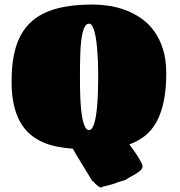

<svg xmlns="http://www.w3.org/2000/svg" viewBox="-20 -622 790 843"><path d="M710 -300.8Q710 -229 698.7 -176Q687.5 -123 666.5 -85.7Q645.5 -48.3 615.5 -24.9Q585.4 -1.5 547.9 12.2Q558.1 25.4 568.4 39.8Q578.6 54.2 586.9 67.6Q595.2 81.1 600.6 92Q606 103 606 108.9Q605.5 117.7 596.7 126Q587.9 134.3 575.9 141.6Q564 148.9 551.3 155.5Q538.6 162.1 530.8 168Q522.5 170.4 514.6 173.1Q506.8 175.8 497.1 178.2Q495.6 179.7 485.6 182.9Q475.6 186 464.1 189.5Q452.6 192.9 442.6 195.1Q432.6 197.3 431.2 196.8Q430.2 200.7 427 200.4Q423.8 200.2 423.8 201.2Q423.3 201.2 421.6 200.9Q419.9 200.7 416.3 198.7Q412.6 196.8 407 192.4Q401.4 188 394 180.2Q391.6 175.3 390.1 175Q388.7 174.8 387.7 174.8Q386.7 173.8 386 173.3Q385.3 172.9 382.8 168.9L313 54.2Q311.5 51.8 308.1 45.2Q304.7 38.6 299.8 30.8Q264.2 28.3 230.2 21.7Q196.3 15.1 166.5 1.7Q136.7 -11.7 111.8 -33Q86.9 -54.2 68.8 -86.2Q50.8 -118.2 40.8 -161.9Q30.8 -205.6 30.8 -264.2Q30.8 -354.5 50.8 -418.5Q70.8 -482.4 113.8 -523.2Q156.7 -564 224.4 -583Q292 -602.1 386.7 -602.1Q418.9 -602.1 455.3 -596.9Q491.7 -591.8 527.6 -578.9Q563.5 -565.9 596.4 -543.9Q629.4 -522 654.5 -488.5Q679.7 -455.1 694.8 -408.7Q710 -362.3 710 -300.8ZM331.1 -276.9Q331.1 -263.2 331.3 -241.5Q331.5 -219.7 332.5 -194.6Q333.5 -169.4 335.9 -143.8Q338.4 -118.2 342.8 -97.4Q347.2 -76.7 354 -63.7Q360.8 -50.8 371.1 -50.8Q380.9 -50.8 387.9 -65.4Q395 -80.1 399.4 -103Q403.8 -126 406.2 -154.3Q408.7 -182.6 409.7 -209.7Q410.6 -236.8 410.9 -259.3Q411.1 -281.7 411.1 -293.9Q411.1 -297.9 410.9 -316.2Q410.6 -334.5 409.7 -359.4Q408.7 -384.3 406.2 -412.1Q403.8 -439.9 399.4 -463.6Q395 -487.3 387.9 -502.7Q380.9 -518.1 371.1 -518.1Q360.8 -518.1 354 -507.6Q347.2 -497.1 342.8 -479.2Q338.4 -461.4 335.9 -437.5Q333.5 -413.6 332.5 -387Q331.5 -360.4 331.3 -332Q331.1 -303.7 331.1 -276.9Z"/></svg>

Font: Sigmar One
Style: Regular
Weight: 400
Version: Version 1.000